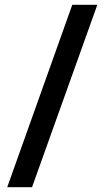

<svg xmlns="http://www.w3.org/2000/svg" viewBox="-20 -777 431 797"><path d="M10 0 280 -757H384L113 0Z"/></svg>

Font: Menbere
Style: Regular
Weight: 400
Designer: Aleme Tadesse
Foundry: Sorkin Type Co
Version: Version 1.000